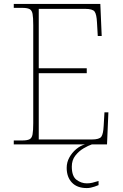

<svg xmlns="http://www.w3.org/2000/svg" viewBox="-20 -734 625 976"><path d="M50 0V-20H93Q118 -20 130 -26Q142 -32 145.5 -51Q149 -70 149 -108V-606Q149 -645 145.5 -663.5Q142 -682 130 -688Q118 -694 93 -694H50V-714H490L497 -551H477L473 -620Q471 -661 461 -675Q451 -689 412 -689H177V-387H421V-362H177V-25H446Q485 -25 495 -39Q505 -53 507 -94L511 -163H531L524 0ZM421 222Q372 222 345.5 194Q319 166 319 119Q319 91 332.5 66.5Q346 42 367.5 24Q389 6 412 0H447Q429 6 405 20Q381 34 363 57Q345 80 345 113Q345 162 369 180Q393 198 421 198Q437 198 449 195Q461 192 481 186V207Q471 211 461 214.5Q451 218 441 220Q431 222 421 222Z"/></svg>

Font: Noto Serif Gujarati Thin
Style: Regular
Weight: 250
Version: Version 2.102